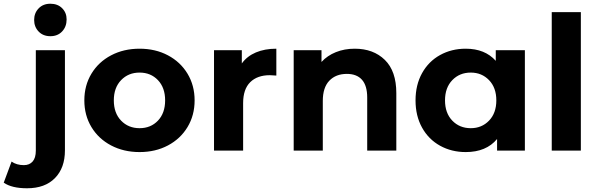

<svg xmlns="http://www.w3.org/2000/svg" viewBox="-113 -807 3206 1029"><path d="M-93 172 -51 59Q-24 78 15 78Q45 78 62 58.5Q79 39 79 0V-538H235V-1Q235 93 181.5 147.5Q128 202 32 202Q-50 202 -93 172ZM70 -700Q70 -737 94 -762Q118 -787 157 -787Q196 -787 220 -763Q244 -739 244 -703Q244 -664 220 -638.5Q196 -613 157 -613Q118 -613 94 -638Q70 -663 70 -700Z M339 -269Q339 -349 377 -412Q415 -475 482.5 -510.5Q550 -546 635 -546Q720 -546 787 -510.5Q854 -475 892 -412Q930 -349 930 -269Q930 -189 892 -126Q854 -63 787 -27.5Q720 8 635 8Q550 8 482.5 -27.5Q415 -63 377 -126Q339 -189 339 -269ZM772 -269Q772 -337 733.5 -377.5Q695 -418 635 -418Q575 -418 536 -377.5Q497 -337 497 -269Q497 -201 536 -160.5Q575 -120 635 -120Q695 -120 733.5 -160.5Q772 -201 772 -269Z M1368 -546V-402Q1342 -404 1333 -404Q1266 -404 1228 -366.5Q1190 -329 1190 -254V0H1034V-538H1183V-467Q1211 -506 1258.5 -526Q1306 -546 1368 -546Z M2011 -308V0H1855V-284Q1855 -348 1827 -379.5Q1799 -411 1746 -411Q1687 -411 1652 -374.5Q1617 -338 1617 -266V0H1461V-538H1610V-475Q1641 -509 1687 -527.5Q1733 -546 1788 -546Q1888 -546 1949.5 -486Q2011 -426 2011 -308Z M2700 -538V0H2551V-62Q2493 8 2383 8Q2307 8 2245.5 -26Q2184 -60 2149 -123Q2114 -186 2114 -269Q2114 -352 2149 -415Q2184 -478 2245.5 -512Q2307 -546 2383 -546Q2486 -546 2544 -481V-538ZM2547 -269Q2547 -337 2508 -377.5Q2469 -418 2410 -418Q2350 -418 2311 -377.5Q2272 -337 2272 -269Q2272 -201 2311 -160.5Q2350 -120 2410 -120Q2469 -120 2508 -160.5Q2547 -201 2547 -269Z M2844 -742H3000V0H2844Z"/></svg>

Font: Idrija
Style: Bold
Weight: 700
Designer: Julieta Ulanovsky
Foundry: Julieta Ulanovsky
Version: Version 7.200